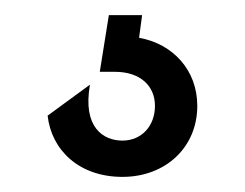

<svg xmlns="http://www.w3.org/2000/svg" viewBox="-20 -20 324 254"><path d="M124 0 112 75H132C166 75 185 94 185 120C185 147 167 166 142 166C117 166 89 149 99 92L43 133C48 178 84 214 142 214C199 214 241 175 241 120C241 73 209 38 164 30L168 0Z"/></svg>

Font: Absans
Style: Regular
Weight: 400
Designer: Valerio Monopoli
Version: Version 1.200;Glyphs 3.2 (3217)